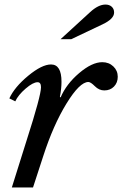

<svg xmlns="http://www.w3.org/2000/svg" viewBox="-20 -823 537 843"><path d="M21 -391Q44 -441 104 -490.5Q164 -540 204 -540Q250 -540 250 -464Q250 -434 243 -398L246 -395Q271 -454 327.5 -502Q384 -550 429 -550Q458 -550 477.5 -531.5Q497 -513 497 -486Q497 -460 480.5 -443Q464 -426 438 -426Q415 -426 396.5 -444.5Q378 -463 368 -463Q330 -463 272 -368.5Q214 -274 170 -138L125 0H32L97 -207Q160 -403 160 -440Q160 -462 145 -462Q125 -462 92.5 -434Q60 -406 47 -378ZM293 -651H246L376 -770Q412 -803 443 -803Q460 -803 470.5 -793.5Q481 -784 481 -768Q481 -740 430 -716Z"/></svg>

Font: Libre Baskerville
Style: Italic
Weight: 400
Italic angle: -15°
Designer: Pablo Impallari, Rodrigo Fuenzalida
Foundry: Pablo Impallari, Rodrigo Fuenzalida
Version: Version 1.051;Glyphs 3.2.3 (3260)